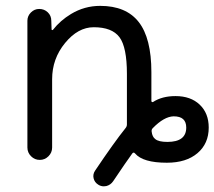

<svg xmlns="http://www.w3.org/2000/svg" viewBox="-20 -577 745 667"><path d="M510.7 -131.8Q505.9 -127 506.8 -120.1Q508.8 -101.6 519.5 -93.8Q531.2 -84 561.5 -84Q627 -84 627 -133.8Q627 -153.3 616.2 -163.1Q605.5 -172.9 583 -172.9Q549.8 -171.9 510.7 -131.8ZM161.1 -64.5Q161.1 -46.9 148.4 -34.2Q135.7 -21.5 118.2 -21.5Q100.6 -21.5 87.9 -34.2Q75.2 -46.9 75.2 -64.5V-504.9Q75.2 -521.5 87.4 -533.7Q99.6 -545.9 116.2 -545.9Q133.8 -545.9 146 -534.2Q158.2 -522.5 158.2 -504.9L159.2 -474.6Q159.2 -473.6 160.6 -472.7Q162.1 -471.7 164.1 -473.6Q189.5 -505.9 226.6 -528.3Q273.4 -556.6 328.1 -556.6Q418 -556.6 461.9 -500.5Q505.9 -444.3 505.9 -326.2V-226.6Q505.9 -223.6 507.8 -222.7Q509.8 -221.7 511.7 -222.7Q543 -243.2 589.8 -243.2Q642.6 -243.2 673.8 -213.4Q705.1 -183.6 705.1 -133.8Q705.1 -78.1 666 -44.9Q627 -11.7 559.6 -11.7Q476.6 -11.7 449.2 -43.9Q444.3 -49.8 439.5 -43.9Q418.9 -15.6 373 52.7Q364.3 65.4 349.6 69.3Q344.7 70.3 340.8 70.3Q330.1 70.3 321.3 64.5Q308.6 56.6 305.2 42.5Q301.8 28.3 310.5 15.6Q376 -82 416 -131.8Q420.9 -137.7 420.9 -144.5V-320.3Q420.9 -413.1 395 -447.8Q369.1 -482.4 305.7 -482.4Q251 -482.4 206.1 -427.7Q161.1 -373 161.1 -301.8Z"/></svg>

Font: Gen Jyuu Gothic Regular
Style: Regular
Weight: 400
Designer: [Source Han Sans]
Ryoko NISHIZUKA  (kana & ideographs); Paul D. Hunt (Latin, Greek & Cyrillic); Wenlong ZHANG  (bopomofo
Version: Version 1.002.20150607